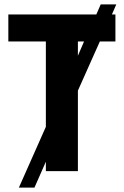

<svg xmlns="http://www.w3.org/2000/svg" viewBox="-20 -780 564 875"><path d="M335 0H189V-43L137 75H66L189 -202V-591H18V-714H419L439 -760H510L490 -714H506V-591H435L335 -367ZM335 -591V-526L363 -591Z"/></svg>

Font: Noto Sans SemiCondensed
Style: Bold
Weight: 700
Width: 4
Designer: Monotype Design Team
Foundry: Monotype Imaging Inc.
Version: Version 2.013; ttfautohint (v1.8.4.7-5d5b)